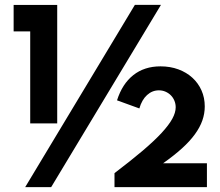

<svg xmlns="http://www.w3.org/2000/svg" viewBox="-20 -770 904 790"><path d="M451.1 0V-57.6Q519.1 -109.3 567 -149.9Q614.8 -190.6 645 -223.2Q675.1 -255.9 689 -281.4Q702.9 -307 702.9 -328.6Q702.9 -342.7 697.7 -355.4Q692.5 -368.2 683.2 -377.6Q673.9 -387.1 661.2 -392.7Q648.5 -398.3 633.7 -398.3Q606.3 -398.3 585 -378.9Q563.7 -359.6 553.4 -323.8L461.5 -357.2Q483 -424.9 528.5 -460.9Q574.1 -497 640.5 -497Q680.4 -497 714 -484.6Q747.5 -472.2 771.6 -450.1Q795.7 -428.1 809.1 -398Q822.5 -367.9 822.5 -332.1Q822.5 -302.6 812.6 -274.3Q802.7 -246.1 781.9 -217.5Q761.1 -188.8 728.6 -159.4Q696.1 -130 650.9 -98.1H831.4V0ZM104.3 -262.3V-640.8H36.1V-749.8H215.4V-262.3ZM83.6 0 535 -750H642.3L190.5 0Z"/></svg>

Font: Spartan ExtBd
Style: Regular
Weight: 800
Designer: Matt Bailey, Mirko Velimirovic
Foundry: Matt Bailey
Version: Version 1.005